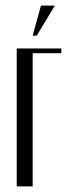

<svg xmlns="http://www.w3.org/2000/svg" viewBox="-20 -669 251 689"><path d="M111.8 -541H97.2L127 -648.9H176.8ZM40 0V-495.1H200.2V-478H97.2V0Z"/></svg>

Font: Moniqa Narrow Heading
Style: Regular
Weight: 400
Width: 4
Designer: Rajesh Rajput
Foundry: Rajesh Rajput
Version: Version 1.000